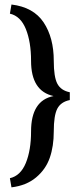

<svg xmlns="http://www.w3.org/2000/svg" viewBox="-20 -721 356 842"><path d="M215.8 -144.5Q215.8 -214.8 231.4 -244.6Q247.1 -274.4 286.1 -282.2V-316.4Q247.1 -324.2 231.4 -354Q215.8 -383.8 215.8 -454.1Q215.8 -555.7 171.4 -622.6Q127 -689.5 30.3 -701.2L23.4 -661.1Q70.3 -650.4 93.3 -593.8Q116.2 -537.1 116.2 -454.1Q116.2 -321.3 214.8 -299.8Q116.2 -280.3 116.2 -144.5Q116.2 -62.5 93.3 -6.3Q70.3 49.8 23.4 60.5L30.3 100.6Q95.7 92.8 138.2 57.1Q180.7 21.5 198.2 -28.8Q215.8 -79.1 215.8 -144.5Z"/></svg>

Font: Kurale
Style: Regular
Weight: 400
Version: 1.0; ttfautohint (v1.3)